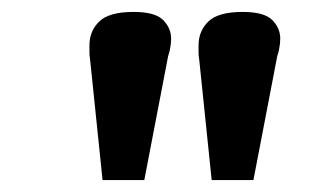

<svg xmlns="http://www.w3.org/2000/svg" viewBox="-20 -800 545 322"><path d="M222 -498H152L131 -701Q130 -707 130 -711.5Q130 -716 130 -719Q130 -722 130 -724Q130 -748 146.5 -764Q163 -780 204 -780Q240 -780 253.5 -766.5Q267 -753 267 -735Q267 -731 266.5 -726.5Q266 -722 265 -717Q264 -712 262 -706ZM405 -498H335L314 -701Q313 -707 313 -711.5Q313 -716 313 -719Q313 -722 313 -724Q313 -748 329.5 -764Q346 -780 387 -780Q423 -780 436.5 -766.5Q450 -753 450 -735Q450 -731 449.5 -726.5Q449 -722 448 -717Q447 -712 445 -706Z"/></svg>

Font: Literata Black
Style: Italic
Weight: 900
Italic angle: -2°
Designer: Latin by Veronika Burian and Jose Scaglione. Greek by Irene Vlachou. Cyrillic by Vera Evstafieva
Foundry: TypeTogether
Version: Version 3.002